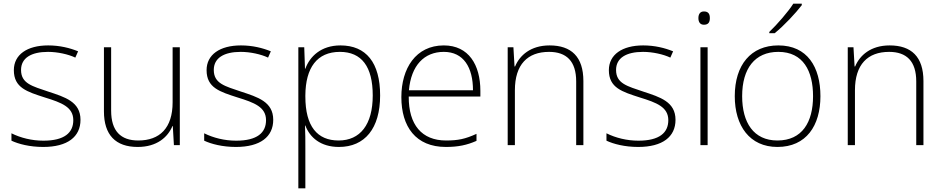

<svg xmlns="http://www.w3.org/2000/svg" viewBox="-20 -786 5105 1040"><path d="M416 -137C416 -235 332 -260 241 -290C156 -319 94 -333 94 -407C94 -472 149 -505 240 -505C292 -505 350 -492 388 -474L403 -508C359 -526 304 -540 241 -540C127 -540 55 -490 55 -406C55 -310 127 -289 223 -258C314 -230 377 -206 377 -135C377 -67 329 -24 215 -24C153 -24 92 -39 42 -64V-24C80 -6 141 10 214 10C346 10 416 -45 416 -137Z M954 -530H915V-232C915 -92 845 -25 729 -25C634 -25 582 -76 582 -187V-530H543V-183C543 -55 606 10 726 10C830 10 889 -43 914 -103H916L922 0H954Z M1460 -137C1460 -235 1376 -260 1285 -290C1200 -319 1138 -333 1138 -407C1138 -472 1193 -505 1284 -505C1336 -505 1394 -492 1432 -474L1447 -508C1403 -526 1348 -540 1285 -540C1171 -540 1099 -490 1099 -406C1099 -310 1171 -289 1267 -258C1358 -230 1421 -206 1421 -135C1421 -67 1373 -24 1259 -24C1197 -24 1136 -39 1086 -64V-24C1124 -6 1185 10 1258 10C1390 10 1460 -45 1460 -137Z M1824 -540C1719 -540 1658 -480 1634 -414H1632L1628 -530H1596V234H1634V16C1634 -23 1634 -66 1632 -106H1634C1658 -42 1716 10 1816 10C1956 10 2039 -90 2039 -269C2039 -447 1963 -540 1824 -540ZM1821 -505C1939 -505 1999 -425 1999 -269C1999 -111 1931 -25 1814 -25C1699 -25 1634 -101 1634 -263V-269C1635 -419 1697 -505 1821 -505Z M2384 -540C2232 -540 2154 -415 2154 -260C2154 -100 2232 10 2395 10C2461 10 2509 0 2561 -23V-61C2500 -33 2461 -25 2396 -25C2265 -25 2193 -110 2194 -263H2582V-294C2582 -434 2519 -540 2384 -540ZM2384 -505C2491 -505 2542 -421 2542 -297H2195C2207 -432 2278 -505 2384 -505Z M2957 -540C2854 -540 2795 -486 2770 -426H2767L2761 -530H2730V0H2769V-297C2769 -437 2838 -505 2954 -505C3048 -505 3101 -455 3101 -345V0H3140V-347C3140 -479 3074 -540 2957 -540Z M3639 -137C3639 -235 3555 -260 3464 -290C3379 -319 3317 -333 3317 -407C3317 -472 3372 -505 3463 -505C3515 -505 3573 -492 3611 -474L3626 -508C3582 -526 3527 -540 3464 -540C3350 -540 3278 -490 3278 -406C3278 -310 3350 -289 3446 -258C3537 -230 3600 -206 3600 -135C3600 -67 3552 -24 3438 -24C3376 -24 3315 -39 3265 -64V-24C3303 -6 3364 10 3437 10C3569 10 3639 -45 3639 -137Z M3793 -724C3772 -724 3763 -709 3763 -688C3763 -667 3772 -652 3793 -652C3818 -652 3825 -667 3825 -688C3825 -709 3818 -724 3793 -724ZM3813 -530H3774V0H3813Z M4323 -758V-766H4277C4250 -723 4189 -653 4147 -613V-606H4176C4228 -648 4290 -715 4323 -758ZM4424 -265C4424 -423 4353 -540 4196 -540C4048 -540 3960 -435 3960 -265C3960 -104 4041 10 4191 10C4347 10 4424 -105 4424 -265ZM4000 -265C4000 -415 4069 -505 4196 -505C4331 -505 4384 -401 4384 -265C4384 -124 4325 -25 4191 -25C4062 -25 4000 -122 4000 -265Z M4799 -540C4696 -540 4637 -486 4612 -426H4609L4603 -530H4572V0H4611V-297C4611 -437 4680 -505 4796 -505C4890 -505 4943 -455 4943 -345V0H4982V-347C4982 -479 4916 -540 4799 -540Z"/></svg>

Font: Noto Sans Gurmukhi ExtraLight
Style: Regular
Weight: 200
Designer: Jelle Bosma - Monotype Design Team
Foundry: Monotype Imaging Inc.
Version: Version 2.004